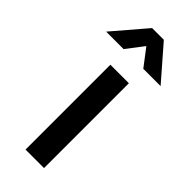

<svg xmlns="http://www.w3.org/2000/svg" viewBox="-284 -766 800 800"><g transform="rotate(45 116.5 -365.5)"><path d="M66 -500H175V0H66ZM-44 -585 81 -731H150L277 -585H175L117 -661L59 -585Z"/></g></svg>

Font: TitilliumWebSemiBold
Style: Bold
Weight: 600
Version: Version 1.001;PS 57.000;hotconv 1.0.70;makeotf.lib2.5.55311